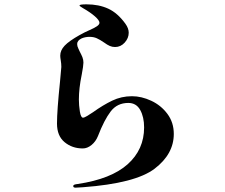

<svg xmlns="http://www.w3.org/2000/svg" viewBox="-20 -823 1040 886"><path d="M318 36Q318 31 323.5 29Q329 27 339 26Q493 3 569 -65Q645 -133 645 -235Q645 -283 627 -315.5Q609 -348 572 -348Q521 -348 491 -309Q461 -270 432 -195Q422 -170 402.5 -154Q383 -138 362 -138Q313 -138 278 -167Q243 -196 243 -253Q243 -312 257 -447Q263 -513 263 -514Q263 -529 260.5 -543.5Q258 -558 258 -566Q258 -591 278.5 -612.5Q299 -634 347 -661Q372 -675 393 -684Q416 -694 427.5 -702Q439 -710 439 -718Q439 -729 418 -747.5Q397 -766 362 -786Q360 -788 353.5 -791.5Q347 -795 347 -798Q347 -803 379 -803Q436 -803 479.5 -783Q523 -763 559 -713Q574 -692 574 -672Q574 -647 555.5 -626.5Q537 -606 511 -606Q498 -606 486.5 -611Q475 -616 460 -627Q441 -640 426.5 -646.5Q412 -653 393 -653Q374 -653 357 -646Q336 -636 336 -620Q336 -610 341.5 -599Q347 -588 348 -585Q356 -570 360.5 -558.5Q365 -547 365 -534Q365 -520 357 -478Q344 -415 344 -364Q344 -337 348.5 -308.5Q353 -280 363 -280Q369 -280 381.5 -287.5Q394 -295 409 -305Q455 -338 497.5 -358.5Q540 -379 589 -379Q633 -379 678 -358Q723 -337 752.5 -297.5Q782 -258 782 -205Q782 -112 693.5 -44.5Q605 23 363 41L329 43Q318 43 318 36Z"/></svg>

Font: Shippori Mincho B1 ExtraBold
Style: Regular
Weight: 800
Designer: FONTDASU
Foundry: FONTDASU / Google Inc. / but / Adobe
Version: Version 3.110; ttfautohint (v1.8.3)